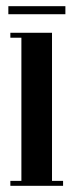

<svg xmlns="http://www.w3.org/2000/svg" viewBox="-20 -601 235 621"><path d="M49.2 -495H148.2V0H49.2ZM148.2 0V-16H184V0ZM13.5 0V-16H49.2V0ZM13.5 -479V-495H49.2V-479ZM191.5 -581V-555H7V-581Z"/></svg>

Font: Emberly Black
Style: Regular
Weight: 900
Designer: Rajesh Rajput
Foundry: Rajesh Rajput
Version: Version 1.000